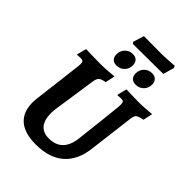

<svg xmlns="http://www.w3.org/2000/svg" viewBox="-277 -1088 1221 1221"><g transform="rotate(45 334.0 -477.5)"><path d="M208 -198Q208 -137 234 -105.5Q260 -74 312 -74Q432 -74 448 -210Q457 -287 468 -386Q479 -485 483 -525Q484 -535 484 -549Q484 -567 478.5 -573Q473 -579 459 -579Q450 -579 440 -578Q430 -577 426 -577L425 -581L441 -644Q453 -644 486 -642.5Q519 -641 552 -641Q583 -641 620 -644Q657 -647 668 -648L654 -584Q617 -577 605.5 -567.5Q594 -558 591 -533L552 -219Q538 -106 469 -47Q400 12 281 12Q180 12 128.5 -32.5Q77 -77 77 -163Q77 -183 80 -205L119 -525Q121 -545 121 -551Q121 -567 115 -573Q109 -579 94 -579Q85 -579 75.5 -578Q66 -577 63 -577L62 -581L78 -644Q92 -643 131 -642Q170 -641 214 -641Q239 -641 278 -644Q317 -647 329 -648L315 -583Q283 -578 270.5 -567Q258 -556 254 -529L211 -238Q208 -217 208 -198ZM537 -879 401 -878 266 -877 257 -888 280 -962 429 -961Q459 -961 499.5 -963.5Q540 -966 552 -967L558 -953ZM238 -757Q238 -789 259 -810.5Q280 -832 311 -832Q336 -832 349 -818Q362 -804 362 -781Q362 -749 341 -727.5Q320 -706 288 -706Q263 -706 250.5 -720Q238 -734 238 -757ZM410 -757Q410 -789 431 -810.5Q452 -832 484 -832Q508 -832 521.5 -818Q535 -804 535 -781Q535 -749 514 -727.5Q493 -706 461 -706Q436 -706 423 -720Q410 -734 410 -757Z"/></g></svg>

Font: Alegreya
Style: Bold Italic
Weight: 700
Italic angle: -7°
Designer: Juan Pablo del Peral
Foundry: Huerta Tipografica
Version: Version 2.007; ttfautohint (v1.6)